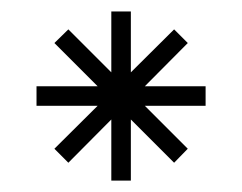

<svg xmlns="http://www.w3.org/2000/svg" viewBox="-20 -483 424 336"><path d="M174.8 -462.9H209V-356.4L284.7 -431.6L308.6 -407.7L233.4 -332H339.8V-297.9H233.4L308.6 -222.7L284.7 -198.2L209 -273.9V-167H174.8V-273.9L99.6 -198.2L75.2 -222.7L150.9 -297.9H43.9V-332H150.9L75.2 -407.7L99.6 -431.6L174.8 -356.4Z"/></svg>

Font: Estedad
Style: regular
Weight: 400
Version: Version 0.7(Beta10)